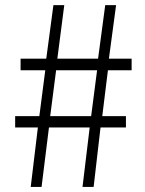

<svg xmlns="http://www.w3.org/2000/svg" viewBox="-20 -740 574 760"><path d="M101.6 0 129.9 -235.4H40V-280.3H135.7L159.2 -461.9H61.5V-507.8H163.1L191.4 -719.7H234.4L207 -507.8H368.2L396.5 -719.7H439.5L411.1 -507.8H501V-461.9H407.2L384.8 -280.3H478.5V-235.4H377.9L350.6 0H306.6L335 -235.4H173.8L144.5 0ZM178.7 -280.3H340.8L364.3 -461.9H202.1Z"/></svg>

Font: Gen Shin Gothic Light
Style: Regular
Weight: 200
Designer: [Source Han Sans]
Ryoko NISHIZUKA  (kana & ideographs); Paul D. Hunt (Latin, Greek & Cyrillic); Wenlong ZHANG  (bopomofo
Version: Version 1.002.20150607